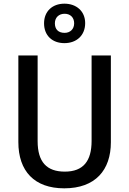

<svg xmlns="http://www.w3.org/2000/svg" viewBox="-20 -1109 704 1046"><path d="M331 -874C397 -874 444 -916 444 -983C444 -1048 396 -1089 331 -1089C265 -1089 220 -1047 220 -982C220 -915 265 -874 331 -874ZM332 -930C297 -930 279 -950 279 -982C279 -1014 301 -1034 332 -1034C363 -1034 384 -1014 384 -982C384 -950 362 -930 332 -930ZM584 -334V-807H479V-341C479 -232 434 -174 333 -174C235 -174 185 -226 185 -340V-807H80V-335C80 -177 167 -83 330 -83C500 -83 584 -183 584 -334Z"/></svg>

Font: Noto Sans Kannada UI SemiCondensed Medium
Style: Regular
Weight: 500
Width: 4
Designer: Jelle Bosma - Monotype Design Team
Foundry: Monotype Imaging Inc.
Version: Version 2.005